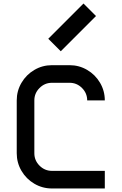

<svg xmlns="http://www.w3.org/2000/svg" viewBox="-20 -1070 690 1090"><path d="M175 -500V-200Q175 -159 204.5 -129.5Q234 -100 275 -100H575V0H275Q221 0 175 -27Q129 -54 102 -100Q75 -146 75 -200V-500Q75 -554 102 -600Q129 -646 175 -673Q221 -700 275 -700H375Q429 -700 475 -673Q521 -646 548 -600Q575 -554 575 -500H475Q475 -541 445.5 -570.5Q416 -600 375 -600H275Q234 -600 204.5 -570.5Q175 -541 175 -500ZM454 -1050 525 -979 325 -779 254 -850Z"/></svg>

Font: Monoikos Medium
Style: Regular
Weight: 500
Designer: Brian Krent
Version: Version 0.088